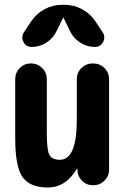

<svg xmlns="http://www.w3.org/2000/svg" viewBox="-20 -790 540 819"><path d="M376 -519.5Q405.3 -519.5 425.3 -500Q445.3 -480.5 445.3 -452.1V-66.4Q445.3 -39.1 425.8 -19.5Q406.2 0 378.9 0H375Q348.6 0 330.1 -18.6Q311.5 -37.1 310.5 -61.5V-69.3Q310.5 -70.3 309.6 -70.3Q307.6 -70.3 307.6 -69.3Q259.8 9.8 184.6 9.8Q107.4 9.8 76.2 -34.7Q44.9 -79.1 44.9 -200.2V-452.1Q44.9 -480.5 64.5 -500Q84 -519.5 111.8 -519.5Q139.6 -519.5 159.7 -500Q179.7 -480.5 179.7 -452.1V-219.7Q179.7 -149.4 190.9 -128.9Q202.1 -108.4 235.4 -108.4Q308.6 -108.4 307.6 -283.2V-452.1Q307.6 -480.5 327.6 -500Q347.7 -519.5 376 -519.5ZM386.7 -699.2 418 -652.3Q430.7 -632.8 419.9 -611.3Q409.2 -589.8 384.8 -589.8Q350.6 -589.8 321.8 -608.4Q293 -627 278.3 -658.2L251 -713.9Q251 -714.8 250 -714.8Q249 -714.8 249 -713.9L221.7 -658.2Q207 -627 178.2 -608.4Q149.4 -589.8 115.2 -589.8Q90.8 -589.8 80.1 -610.8Q69.3 -631.8 82 -652.3L113.3 -699.2Q135.7 -732.4 170.4 -751Q205.1 -769.5 245.1 -769.5H254.9Q294.9 -769.5 329.6 -751Q364.3 -732.4 386.7 -699.2Z"/></svg>

Font: Rounded-X Mgen+ 2m bold
Style: Bold
Weight: 700
Designer: [Source Han Sans]
Ryoko NISHIZUKA  (kana & ideographs); Paul D. Hunt (Latin, Greek & Cyrillic); Wenlong ZHANG  (bopomofo
Version: Version 1.059.20150602